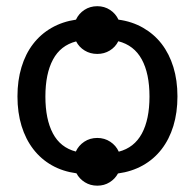

<svg xmlns="http://www.w3.org/2000/svg" viewBox="-20 -544 616 607"><path d="M35.2 -239.3Q35.2 -289.6 47.9 -331.5Q60.5 -373.5 84.5 -404.8Q108.4 -436 142.8 -455.8Q177.2 -475.6 220.2 -481.9Q229 -501 246.8 -512.7Q264.6 -524.4 287.6 -524.4Q310.1 -524.4 327.9 -512.7Q345.7 -501 354.5 -481.9Q397.5 -476.1 432.1 -456.3Q466.8 -436.5 491 -405.3Q515.1 -374 528.1 -332Q541 -290 541 -239.3Q541 -188 528.1 -145.8Q515.1 -103.5 490.7 -72Q466.3 -40.5 431.4 -21Q396.5 -1.5 353 4.4Q343.8 21.5 326.7 32.2Q309.6 43 287.6 43Q265.6 43 248.3 32.2Q231 21.5 221.7 3.9Q178.2 -2 143.8 -21.5Q109.4 -41 85.2 -72.5Q61 -104 48.1 -146Q35.2 -188 35.2 -239.3ZM123.5 -238.8Q123.5 -167 147.2 -122.3Q170.9 -77.6 219.7 -64.9Q228.5 -84 246.3 -95.9Q264.2 -107.9 287.6 -107.9Q310.5 -107.9 328.6 -95.9Q346.7 -84 355.5 -64.5Q404.3 -77.1 428.5 -121.8Q452.6 -166.5 452.6 -238.8Q452.6 -311.5 428.2 -356.2Q403.8 -400.9 354 -413.6Q344.7 -395 327.1 -384.3Q309.6 -373.5 287.6 -373.5Q265.1 -373.5 247.6 -384.3Q230 -395 220.7 -413.1Q171.4 -400.4 147.5 -355.7Q123.5 -311 123.5 -238.8Z"/></svg>

Font: Carlito
Style: Regular
Weight: 400
Designer: Lukasz Dziedzic
Foundry: tyPoland Lukasz Dziedzic
Version: Version 1.104